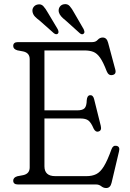

<svg xmlns="http://www.w3.org/2000/svg" viewBox="-20 -907 638 944"><path d="M45 -681Q45 -700 68.5 -700H434Q450.5 -700 460.5 -711.2Q470.5 -722.5 485 -722.5Q505 -722.5 511.5 -697L547 -564.5Q553 -541.5 532 -538Q513.5 -534.5 504.5 -557Q487.5 -601.5 472.2 -623.2Q457 -645 438.8 -652Q420.5 -659 395 -659H198.5V-364.5H361Q386 -364.5 396 -375Q406 -385.5 406.5 -414.5Q408.5 -437 421.5 -439Q437.5 -440.5 442.5 -420.5L475.5 -288Q481 -265 464.5 -260.5Q449.5 -256 440 -275.5Q428 -304 415 -314.2Q402 -324.5 375.5 -324.5H198.5V-89.5Q198.5 -41 251.5 -41H405.5Q433 -41 453 -50.8Q473 -60.5 490.5 -88.8Q508 -117 528.5 -174Q536 -193.5 552.5 -190Q571.5 -186.5 565 -162L528.5 -8Q522.5 17.5 502 17.5Q489 17.5 478 8.8Q467 0 452.5 0H68.5Q45 0 45 -19Q45 -34.5 65.5 -40.5L94.5 -46Q126 -53 126 -84V-616Q126 -647 94.5 -654L65.5 -659.5Q45 -665.5 45 -681ZM345 -843.5 391 -764Q394 -757.5 395 -751.8Q396 -746 392 -742Q383.5 -734 372 -744L302 -807Q289 -817 280.5 -826.8Q272 -836.5 269 -848Q266.5 -862.5 273.5 -873Q280.5 -883.5 293.5 -886Q311.5 -889.5 322.5 -877.2Q333.5 -865 345 -843.5ZM216 -843.5 263.5 -764Q266.5 -758 267.5 -752.2Q268.5 -746.5 265 -742Q256.5 -734.5 244.5 -744L174.5 -806Q161.5 -815.5 152.5 -824.8Q143.5 -834 140.5 -846Q137 -860 144 -870.8Q151 -881.5 163.5 -884.5Q181.5 -889 192.8 -877Q204 -865 216 -843.5Z"/></svg>

Font: Fraunces 72pt SuperSoft Light
Style: Regular
Weight: 300
Version: Version 1.000;[0bf87f6ff]